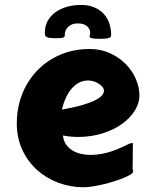

<svg xmlns="http://www.w3.org/2000/svg" viewBox="-20 -747 598 792"><path d="M349.6 -544.9Q396 -544.9 433.8 -527.6Q471.7 -510.3 498.8 -482.7Q525.9 -455.1 540.5 -420.9Q555.2 -386.7 555.2 -352.5Q555.2 -322.3 536.6 -291.7Q518.1 -261.2 484.6 -236.8Q451.2 -212.4 404.3 -197.3Q357.4 -182.1 301.3 -182.1Q272 -182.1 239.7 -188Q241.7 -167 252 -151.9Q262.2 -136.7 277.8 -127Q293.5 -117.2 313.2 -112.5Q333 -107.9 354 -107.9Q377.4 -107.9 399.2 -112.1Q420.9 -116.2 440.9 -123Q460.9 -129.9 479.5 -138.2Q498 -146.5 514.6 -154.8Q519 -155.8 522.2 -156.5Q525.4 -157.2 528.3 -157.2Q528.3 -157.2 528.1 -149.4Q527.8 -141.6 527.8 -127.4Q527.8 -113.3 527.6 -93.3Q527.3 -73.2 526.9 -48.8Q528.3 -46.4 528.8 -43.9Q529.3 -41.5 529.3 -40Q529.3 -34.2 518.6 -27.3Q507.8 -20.5 490.5 -13.2Q473.1 -5.9 450.9 1Q428.7 7.8 405.8 13.4Q382.8 19 361.3 22.2Q339.8 25.4 323.7 25.4Q271 25.4 221.4 7.1Q171.9 -11.2 133.5 -45.4Q95.2 -79.6 72.3 -128.4Q49.3 -177.2 49.3 -238.3Q49.3 -302.2 71.3 -358.2Q93.3 -414.1 133.1 -455.6Q172.9 -497.1 228 -521Q283.2 -544.9 349.6 -544.9ZM343.8 -415Q323.7 -415 306.9 -406.5Q290 -397.9 276.1 -382.1Q262.2 -366.2 252 -344Q241.7 -321.8 235.4 -294.9Q285.6 -303.7 318.8 -313.5Q352.1 -323.2 372.1 -333.3Q392.1 -343.3 400.4 -353.3Q408.7 -363.3 408.7 -372.6Q408.7 -381.3 402.1 -389.2Q395.5 -397 385.7 -402.8Q376 -408.7 364.5 -411.9Q353 -415 343.8 -415ZM350.1 -600.1Q350.6 -602.5 351.3 -606Q352.1 -609.4 352.1 -613.3Q352.1 -626.5 339.4 -638.4Q326.7 -650.4 301.3 -650.4Q285.6 -650.4 275.1 -645.5Q264.6 -640.6 258.3 -633.3Q252 -626 249.5 -617.7Q247.1 -609.4 247.1 -602.1Q247.1 -601.6 247.3 -601.3Q247.6 -601.1 247.6 -600.6Q247.1 -598.1 245.8 -595.9Q244.6 -593.8 241 -592.3Q237.3 -590.8 230.5 -590.1Q223.6 -589.4 211.4 -589.4Q194.8 -589.4 185.5 -590.6Q176.3 -591.8 171.6 -594.7Q167 -597.7 166 -601.8Q165 -606 165 -611.8Q165 -639.2 176.5 -660.4Q188 -681.6 208.3 -696.3Q228.5 -710.9 255.6 -718.8Q282.7 -726.6 313.5 -726.6Q346.7 -726.6 370.4 -716.1Q394 -705.6 409.2 -688.2Q424.3 -670.9 431.4 -649.2Q438.5 -627.4 438.5 -605Q438.5 -600.1 437.3 -596.7Q436 -593.3 431.2 -591.1Q426.3 -588.9 417 -587.9Q407.7 -586.9 391.1 -586.9Q377.9 -586.9 369.9 -587.6Q361.8 -588.4 357.2 -589.6Q352.5 -590.8 351.1 -592.8Q349.6 -594.7 349.6 -597.2Q349.6 -598.1 349.9 -598.6Q350.1 -599.1 350.1 -600.1Z"/></svg>

Font: Carter One
Style: Regular
Weight: 400
Designer: vernon adams
Foundry: vernon adams
Version: Version 1.000